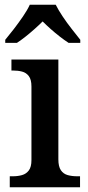

<svg xmlns="http://www.w3.org/2000/svg" viewBox="-20 -786 371 806"><path d="M21 0V-46H34Q55 -46 72.5 -51Q90 -56 101 -70.5Q112 -85 112 -114V-423Q112 -452 101 -466.5Q90 -481 72.5 -485.5Q55 -490 34 -490H28V-536H225V-117Q225 -87 235.5 -71.5Q246 -56 264 -51Q282 -46 304 -46H316V0ZM2 -619Q18 -638 38 -664Q58 -690 76.5 -717Q95 -744 105 -766H214Q225 -744 243 -717Q261 -690 281.5 -664Q302 -638 317 -619V-606H268Q251 -617 231 -632.5Q211 -648 192.5 -664.5Q174 -681 159 -696Q144 -681 125.5 -664.5Q107 -648 87.5 -632.5Q68 -617 51 -606H2Z"/></svg>

Font: Noto Rashi Hebrew Medium
Style: Regular
Weight: 500
Version: Version 1.006